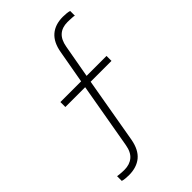

<svg xmlns="http://www.w3.org/2000/svg" viewBox="-255 -764 1042 1042"><g transform="rotate(-45 265.5 -243.0)"><path d="M88 188Q75 188 61 186.5Q47 185 39 182V146Q45 147 54 148Q63 149 73.5 149.5Q84 150 92 150Q132 150 158 128.5Q184 107 192 60L258 -318H106V-356H265L299 -547Q310 -611 346.5 -642.5Q383 -674 443 -674Q456 -674 470.5 -672.5Q485 -671 493 -668V-632Q488 -634 478 -634.5Q468 -635 458 -635.5Q448 -636 440 -636Q399 -636 374 -614Q349 -592 341 -546L307 -356H460V-318H300L234 62Q222 127 185 157.5Q148 188 88 188Z"/></g></svg>

Font: Gantari ExtraLight
Style: Regular
Weight: 250
Designer: Anugrah Pasau
Foundry: Lafontype
Version: Version 1.000